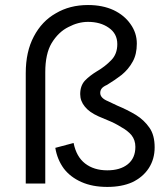

<svg xmlns="http://www.w3.org/2000/svg" viewBox="-20 -734 668 768"><path d="M409.2 13.7Q349.6 13.7 305.7 -5.9Q261.7 -25.4 235.4 -59.6Q209 -95.7 201.2 -142.6Q225.6 -149.4 274.4 -162.1Q285.2 -107.4 320.3 -80.1Q355.5 -52.7 409.2 -52.7Q460.9 -52.7 491.2 -77.1Q521.5 -101.6 521.5 -146.5Q521.5 -173.8 505.9 -193.4Q490.2 -211.9 464.8 -225.6Q440.4 -241.2 411.1 -252.9Q398.4 -258.8 374 -268.6Q336.9 -285.2 319.3 -307.6Q300.8 -330.1 300.8 -357.4Q300.8 -390.6 319.3 -411.1Q337.9 -430.7 368.2 -449.2Q400.4 -467.8 424.8 -493.2Q449.2 -517.6 449.2 -557.6Q449.2 -599.6 415 -623Q381.8 -646.5 332 -646.5Q293 -646.5 253.9 -626Q213.9 -606.4 186.5 -561.5Q161.1 -518.6 161.1 -445.3Q161.1 -296.9 161.1 0Q141.6 0 83 0Q83 -110.4 83 -441.4Q83 -527.3 115.2 -587.9Q147.5 -649.4 203.1 -680.7Q258.8 -713.9 332 -713.9Q390.6 -713.9 434.6 -693.4Q477.5 -672.9 502 -637.7Q527.3 -602.5 527.3 -559.6Q527.3 -516.6 510.7 -487.3Q494.1 -457 466.8 -434.6Q440.4 -414.1 408.2 -394.5Q392.6 -387.7 386.7 -379.9Q380.9 -372.1 380.9 -362.3Q380.9 -341.8 412.1 -329.1Q424.8 -323.2 449.2 -311.5Q489.3 -294.9 523.4 -274.4Q556.6 -253.9 578.1 -222.7Q598.6 -193.4 598.6 -144.5Q598.6 -97.7 575.2 -61.5Q551.8 -25.4 508.8 -4.9Q466.8 13.7 409.2 13.7Z"/></svg>

Font: Kadena Space Grotesk
Style: Regular
Weight: 400
Designer: Florian Karsten
Version: Version 2.000